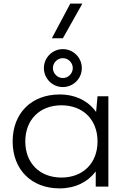

<svg xmlns="http://www.w3.org/2000/svg" viewBox="-20 -1033 700 1063"><path d="M510 0H580V-500H520L512 -413C469 -474 398 -510 310 -510C154 -510 50 -406 50 -250C50 -94 154 10 310 10C396 10 466 -25 510 -84ZM320 -50C200 -50 120 -130 120 -250C120 -370 200 -450 320 -450C440 -450 520 -370 520 -250C520 -130 440 -50 320 -50ZM328 -551C386 -551 433 -598 433 -656C433 -714 386 -761 328 -761C270 -761 223 -714 223 -656C223 -598 270 -551 328 -551ZM328 -601C298 -601 273 -626 273 -656C273 -686 298 -711 328 -711C358 -711 383 -686 383 -656C383 -626 358 -601 328 -601ZM267 -821H328L436 -1013H369Z"/></svg>

Font: Gully Light
Style: Regular
Weight: 300
Designer: jaikishan Patel
Foundry: MagicType
Version: Version 1.000;Glyphs 3.2 (3242)